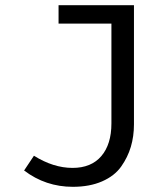

<svg xmlns="http://www.w3.org/2000/svg" viewBox="-20 -709 640 741"><path d="M497 -689V-229Q497 -183 485 -142.5Q473 -102 447.5 -66Q422 -30 374 -9Q326 12 261 12Q156 12 73 -51L111 -108Q186 -61 260 -61Q332 -61 371 -106.5Q410 -152 410 -233V-618H206V-689Z"/></svg>

Font: Fira Mono
Style: Regular
Weight: 400
Designer: Carrois Corporate & Edenspiekermann AG
Foundry: Carrois Corporate GbR & Edenspiekermann AG
Version: Version 3.206;PS 003.206;hotconv 1.0.70;makeotf.lib2.5.58329